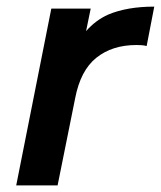

<svg xmlns="http://www.w3.org/2000/svg" viewBox="-20 -560 486 580"><path d="M29 0 135 -534H254L240 -466Q269 -499 307 -516Q364 -540 446 -540L423 -421Q415 -423 408 -423.5Q401 -424 392 -424Q319 -424 271 -385.5Q223 -347 207 -263L154 0Z"/></svg>

Font: Montserrat Thin SemiBold
Style: Italic
Weight: 600
Italic angle: -11.3°
Version: Version 9.000